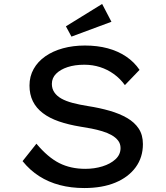

<svg xmlns="http://www.w3.org/2000/svg" viewBox="-20 -940 838 970"><path d="M406 10Q339 10 282 -5Q225 -20 178 -50Q131 -80 94 -126L164 -214Q222 -145 279.5 -116Q337 -87 411 -87Q457 -87 497.5 -99.5Q538 -112 563.5 -135.5Q589 -159 589 -192Q589 -214 576.5 -230Q564 -246 543.5 -257.5Q523 -269 496.5 -277Q470 -285 442 -290.5Q414 -296 387 -300Q326 -310 278 -326.5Q230 -343 196.5 -368.5Q163 -394 146 -428.5Q129 -463 129 -508Q129 -554 150 -591.5Q171 -629 209 -655.5Q247 -682 298 -696Q349 -710 409 -710Q472 -710 524 -696Q576 -682 617 -654.5Q658 -627 685 -587L611 -510Q587 -543 555 -566Q523 -589 485.5 -601Q448 -613 406 -613Q358 -613 321.5 -601Q285 -589 263.5 -567.5Q242 -546 242 -516Q242 -492 254.5 -473.5Q267 -455 290 -442Q313 -429 347 -420Q381 -411 425 -404Q483 -395 533.5 -380.5Q584 -366 622 -344Q660 -322 681 -290Q702 -258 702 -212Q702 -145 665.5 -95Q629 -45 563 -17.5Q497 10 406 10ZM341 -755 313 -807 496 -920 543 -830Z"/></svg>

Font: Lexend Giga
Style: Regular
Weight: 400
Designer: Bonnie Shaver-Troup, Thomas Jockin
Foundry: Lexend
Version: Version 1.007